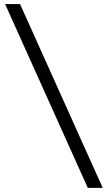

<svg xmlns="http://www.w3.org/2000/svg" viewBox="-20 -801 528 941"><path d="M78.1 -781.2 483.4 119.6H410.2L4.9 -781.2Z"/></svg>

Font: Lesson One
Style: Regular
Weight: 400
Designer: But Ko, Victor Gaultney, Annie Olsen, Julie Remington, Don Collingsworth, Eric Hays, Becca Hirsbrunner
Version: Version 1.100